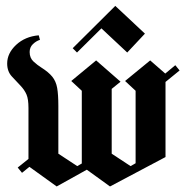

<svg xmlns="http://www.w3.org/2000/svg" viewBox="-20 -638 646 669"><path d="M248.3 -455 233.3 -470 381.7 -617.5 485 -520.8 423.3 -455 333.3 -539.2ZM56.7 -35.8 41.7 -54.2 79.2 -84.2V-261.7Q79.2 -292.5 72.5 -308.3Q65.8 -324.2 51.7 -339.2Q37.5 -354.2 21.2 -371.7Q5 -389.2 5 -416.7Q5 -452.5 36.2 -481.7Q67.5 -510.8 115 -515L119.2 -499.2Q105.8 -495 94.6 -484.2Q83.3 -473.3 83.3 -456.7Q83.3 -435.8 97.1 -423.3Q110.8 -410.8 124.2 -402.5Q149.2 -386.7 162.1 -370.8Q175 -355 179.2 -331.7Q183.3 -308.3 183.3 -269.2V-102.5L249.2 -59.2L265 -68.3V-321.7L228.3 -355.8L315 -427.5L400 -353.3L369.2 -328.3V-102.5L435 -59.2L452.5 -69.2V-321.7L415.8 -355.8L503.3 -427.5L555.8 -381.7L590.8 -410.8L605.8 -392.5L556.7 -352.5V-90.8L363.3 11.7L282.5 -46.7L177.5 11.7L82.5 -56.7Z"/></svg>

Font: Manufacturing Consent
Style: Regular
Weight: 400
Version: Version 3.000; ttfautohint (v1.8.4.7-5d5b)